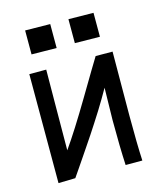

<svg xmlns="http://www.w3.org/2000/svg" viewBox="-105 -768 728 851"><g transform="rotate(-15 259.0 -342.0)"><path d="M90.3 -688.5 205.1 -687V-577.1L90.3 -578.6ZM288.6 -687 403.3 -685.5V-575.7L288.6 -577.1ZM362.8 -498 440.4 -497.6Q439 -317.9 439 -204.6Q439 -70.8 442.9 2.9H366.2Q361.8 -80.6 361.8 -204.6Q361.8 -204.6 364.7 -352.1Q353 -331.1 338.1 -306.2Q323.2 -281.2 311 -261.5Q298.8 -241.7 279.3 -211.7Q259.8 -181.6 249.8 -166.5Q239.7 -151.4 217.3 -118.2Q194.8 -85 189 -76.4Q183.1 -67.9 159.9 -33.7Q136.7 0.5 135.7 1.5L58.1 3.4V-496.6H135.7Q135.7 -470.2 134.5 -331.8Q133.3 -193.4 133.3 -127Q185.5 -200.7 264.9 -334.5Q344.2 -468.3 362.8 -498Z"/></g></svg>

Font: FantasqueSansM Nerd Font
Style: Regular
Weight: 400
Monospace: yes
Designer: Jany Belluz
Version: Version 1.8.0 ; ttfautohint (v1.8.2);Nerd Fonts 3.4.0